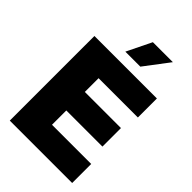

<svg xmlns="http://www.w3.org/2000/svg" viewBox="-274 -1060 1167 1167"><g transform="rotate(45 309.5 -476.0)"><path d="M44.4 0V-727.5H581.5V-564H243.7V-445.8H554.2V-286.6H243.7V-163.6H580.6V0ZM244.6 -793 322.3 -952.1H494.1L373.5 -793Z"/></g></svg>

Font: Inter 20pt Black
Style: Regular
Weight: 900
Version: Version 4.001;git-66647c0bb